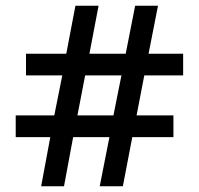

<svg xmlns="http://www.w3.org/2000/svg" viewBox="-20 -652 697 672"><path d="M156 -172 124 0H204L236 -172H363L329 0H410L443 -172H587V-248H458L485 -388H621V-464H500L533 -632H453L420 -464H293L325 -632H244L212 -464H71V-388H198L170 -248H35V-172ZM377 -248H251L278 -388H405Z"/></svg>

Font: Noto Sans Bengali UI Medium
Style: Regular
Weight: 500
Designer: Jelle Bosma - Monotype Design Team
Foundry: Monotype Imaging Inc.
Version: Version 2.003